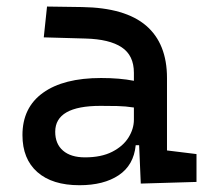

<svg xmlns="http://www.w3.org/2000/svg" viewBox="-20 -542 626 572"><path d="M216.8 9.8Q135.7 9.8 91.3 -29.3Q46.9 -68.4 46.9 -139.6Q46.9 -221.7 108.2 -265.6Q169.4 -309.6 281.2 -309.6Q336.9 -309.6 378.9 -301.3V-325.2Q378.9 -377 342.5 -401.1Q306.2 -425.3 234.4 -427.2L110.4 -430.7L120.1 -522.5L224.6 -521Q353 -519 415.3 -465.6Q477.5 -412.1 477.5 -309.6V-93.8L565.4 -83V0L399.4 4.9L394.5 -109.4H384.3Q378.4 -49.8 333.7 -20Q289.1 9.8 216.8 9.8ZM233.4 -73.2Q281.7 -73.2 314.2 -89.8Q346.7 -106.4 362.8 -132.3Q378.9 -158.2 378.9 -185.5V-221.7Q354 -225.6 329.3 -226.1Q304.7 -226.6 279.3 -226.6Q144.5 -226.6 144.5 -149.4Q144.5 -113.3 167.7 -93.3Q190.9 -73.2 233.4 -73.2Z"/></svg>

Font: Caskaydia Cove
Style: Regular
Weight: 400
Monospace: yes
Designer: Aaron Bell
Foundry: Saja Typeworks
Version: Version 4.300; ttfautohint (v1.8.3)